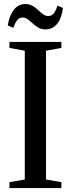

<svg xmlns="http://www.w3.org/2000/svg" viewBox="-20 -956 360 976"><path d="M106 -43.5V-698L28 -712.5V-743H292V-712.5L214 -698V-43.5L292 -30V0H28V-30ZM211 -806.5Q190 -806.5 174.5 -815.8Q159 -825 146.2 -836.8Q133.5 -848.5 121.2 -857.8Q109 -867 95.5 -867Q77 -867 66.5 -852.5Q56 -838 47.5 -814.5L19.5 -826.5Q27 -876.5 50 -906Q73 -935.5 108.5 -935.5Q129.5 -935.5 145 -926.5Q160.5 -917.5 173.5 -905.2Q186.5 -893 198.5 -884Q210.5 -875 224 -874.5Q242.5 -874.5 253.2 -887.8Q264 -901 272 -927.5L300 -915.5Q293 -862 270 -834.2Q247 -806.5 211 -806.5Z"/></svg>

Font: Merriweather 96pt
Style: Regular
Weight: 400
Version: Version 2.100